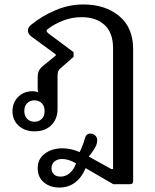

<svg xmlns="http://www.w3.org/2000/svg" viewBox="-20 -580 697 861"><path d="M149 174Q149 133 181 109Q213 85 260 85Q298 85 337 102Q352 73 360 42Q366 19 385 19Q398 19 407 27.5Q416 36 416 49Q416 61 411 73Q399 97 378 122L479 178H487V-364Q487 -433 449 -468Q411 -503 346 -503Q303 -503 264 -488Q225 -473 196 -451Q189 -447 189 -441Q189 -437 196 -431L310 -346V-325L255 -277Q244 -268 241 -260.5Q238 -253 238 -236V-91Q238 -47 210.5 -19Q183 9 134 9Q92 9 64 -16Q36 -41 36 -82Q36 -120 61.5 -145.5Q87 -171 127 -171Q140 -171 152 -166Q149 -170 149 -180V-232Q149 -252 154.5 -263Q160 -274 176 -287L230 -331V-336L121 -416Q105 -428 105 -443Q105 -458 121 -470Q169 -509 229.5 -534.5Q290 -560 354 -560Q452 -560 514.5 -508Q577 -456 577 -361V233Q577 246 563 246H488L364 174Q346 217 316 239Q286 261 246 261Q205 261 177 238Q149 215 149 174ZM180 -82Q180 -105 167 -117.5Q154 -130 134 -130Q115 -130 102 -117.5Q89 -105 89 -82Q89 -60 102 -47Q115 -34 134 -34Q154 -34 167 -46.5Q180 -59 180 -82ZM321 153Q289 133 258 133Q238 133 224.5 144Q211 155 211 175Q211 191 221.5 201.5Q232 212 252 212Q275 212 293.5 195.5Q312 179 321 153Z"/></svg>

Font: Maitree Medium
Style: Regular
Weight: 500
Designer: CadsonDemak Team
Foundry: CadsonDemak
Version: Version 1.010